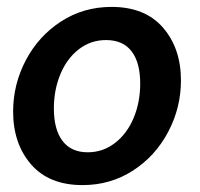

<svg xmlns="http://www.w3.org/2000/svg" viewBox="-20 -526 578 556"><path d="M18 -203Q18 -282 55 -352Q92 -422 157 -464Q222 -506 303 -506Q400 -506 452 -446Q504 -386 504 -293Q504 -214 467 -144Q430 -74 365 -32Q300 10 219 10Q122 10 70 -50Q18 -110 18 -203ZM386 -284Q386 -345 361 -377.5Q336 -410 287 -410Q243 -410 208.5 -383.5Q174 -357 155 -311.5Q136 -266 136 -212Q136 -151 161 -118Q186 -85 234 -85Q278 -85 313 -112Q348 -139 367 -184.5Q386 -230 386 -284Z"/></svg>

Font: Cabin SemiBold
Style: Italic
Weight: 600
Italic angle: -7°
Designer: Pablo Impallari
Foundry: Pablo Impallari. http://www.impallari.com Igino Marini. http://www.ikern.com
Version: Version 2.200